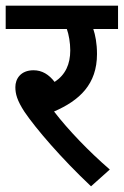

<svg xmlns="http://www.w3.org/2000/svg" viewBox="-20 -642 435 675"><path d="M366 -46C293 -109 220 -185 170 -250C260 -289 321 -346 321 -452C321 -490 315 -519 308 -540H395V-622H0V-540H215C222 -520 227 -492 227 -465C227 -416 210 -379 172 -354C152 -380 128 -395 98 -395C52 -395 34 -364 34 -336C34 -312 40 -289 66 -249C106 -190 195 -86 300 13Z"/></svg>

Font: Noto Sans SemiCondensed Medium
Style: Regular
Weight: 500
Width: 4
Designer: Monotype Design Team
Foundry: Monotype Imaging Inc.
Version: Version 2.013